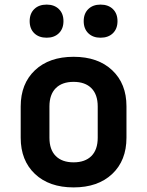

<svg xmlns="http://www.w3.org/2000/svg" viewBox="-20 -806 640 835"><path d="M300 9Q194 9 132 -49.5Q70 -108 70 -207V-343Q70 -442 132 -500.5Q194 -559 300 -559Q406 -559 468 -500.5Q530 -442 530 -344V-207Q530 -108 468 -49.5Q406 9 300 9ZM300 -100Q350 -100 377.5 -127.5Q405 -155 405 -207V-343Q405 -395 377.5 -422.5Q350 -450 300 -450Q250 -450 222.5 -422.5Q195 -395 195 -343V-207Q195 -155 222.5 -127.5Q250 -100 300 -100ZM417 -642Q384 -642 364 -661.5Q344 -681 344 -714Q344 -747 364 -766.5Q384 -786 417 -786Q451 -786 471 -766.5Q491 -747 491 -714Q491 -681 471 -661.5Q451 -642 417 -642ZM183 -642Q149 -642 129 -661.5Q109 -681 109 -714Q109 -747 129 -766.5Q149 -786 183 -786Q216 -786 236 -766.5Q256 -747 256 -714Q256 -681 236 -661.5Q216 -642 183 -642Z"/></svg>

Font: NKDuy Mono
Style: Bold
Weight: 700
Monospace: yes
Designer: NKDuy
Foundry: NKDuy
Version: Version 2.251; ttfautohint (v1.8.4.7-5d5b)